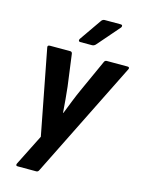

<svg xmlns="http://www.w3.org/2000/svg" viewBox="-131 -783 783 1044"><g transform="rotate(15 260.5 -260.5)"><path d="M74 185Q61 185 66 172L154 -3L62 -481Q59 -494 74 -494H188Q198 -494 200 -483L224 -304Q228 -270 231 -234Q234 -198 237 -160H239Q254 -198 268 -233.5Q282 -269 297 -302L379 -483Q383 -494 394 -494H511Q517 -494 519.5 -490.5Q522 -487 519 -481L194 173Q189 185 179 185ZM227 -556Q221 -556 219 -560.5Q217 -565 221 -572L305 -693Q313 -706 325 -706H416Q423 -706 424.5 -701Q426 -696 422 -690L317 -569Q307 -556 294 -556Z"/></g></svg>

Font: Sofia Sans Semi Condensed ExtraBold
Style: Italic
Weight: 800
Italic angle: -9°
Version: Version 4.100